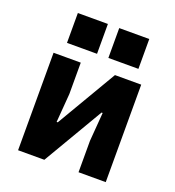

<svg xmlns="http://www.w3.org/2000/svg" viewBox="-135 -849 869 955"><g transform="rotate(20 300.0 -371.5)"><path d="M68 -516H212V-350L200 -198H206L393 -516H532V0H388V-166L400 -318H394L207 0H68ZM492 -743V-585H333V-743ZM273 -743V-585H114V-743Z"/></g></svg>

Font: iA Writer Quattro V
Style: Regular
Weight: 400
Designer: Mike Abbink, Paul van der Laan, Pieter van Rosmalen, Oliver Reichenstein
Foundry: Information Architects Inc.
Version: Version 2.000